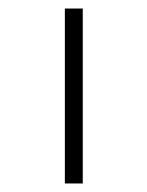

<svg xmlns="http://www.w3.org/2000/svg" viewBox="-20 -430 345 450"><path d="M132 0V-410H174V0Z"/></svg>

Font: EauTestText Light
Style: Regular
Weight: 300
Designer: Christian Thalmann (Catharsis Fonts)
Version: Version 0.001;PS 000.001;hotconv 1.0.88;makeotf.lib2.5.64775